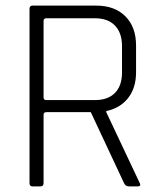

<svg xmlns="http://www.w3.org/2000/svg" viewBox="-20 -663 574 683"><path d="M124 0H95Q85 0 85 -12V-631Q85 -643 95 -643H323Q388 -643 426 -605Q464 -567 464 -501V-406Q464 -350 435.5 -314Q407 -278 358 -268V-264L477 -12Q483 0 470 0H439Q426 0 421 -12L303 -264H145Q135 -264 135 -255V-12Q135 0 124 0ZM145 -307H318Q364 -307 389 -332.5Q414 -358 414 -405V-499Q414 -546 389 -572Q364 -598 318 -598H145Q135 -598 135 -589V-316Q135 -307 145 -307Z"/></svg>

Font: Rajdhani
Style: Regular
Weight: 400
Designer: Satya Rajpurohit, Jyotish Sonowal
Foundry: Indian Type Foundry
Version: Version 1.201;PS 1.0;hotconv 1.0.78;makeotf.lib2.5.61930; tt